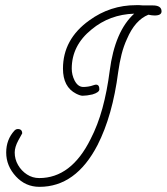

<svg xmlns="http://www.w3.org/2000/svg" viewBox="-20 -666 646 744"><path d="M133 58Q79 58 42 18Q4 -23 4 -75Q4 -125 36 -160Q42 -166 49 -166Q66 -166 66 -149Q66 -148 51 -122Q37 -96 37 -75Q37 -49 50 -26.5Q63 -4 84.5 10Q106 24 132 24Q256 24 331 -127Q359 -181 377 -247Q395 -313 405 -391Q425 -545 500 -613Q405 -610 335 -552Q258 -490 258 -400Q258 -376 269 -354Q282 -329 303 -329Q311 -329 321.5 -330.5Q332 -332 343 -336Q349 -338 352 -338Q365 -338 365 -320Q365 -308 338 -300Q316 -295 300 -295Q291 -295 275 -303Q224 -329 224 -400Q224 -514 326 -587Q407 -646 507 -646Q514 -646 520.5 -646Q527 -646 534 -645H572Q606 -645 606 -622Q606 -606 579 -606Q569 -606 555 -609Q503 -588 472 -515Q459 -487 451 -455Q443 -423 438 -387Q427 -302 407 -231.5Q387 -161 358 -104Q274 58 133 58Z"/></svg>

Font: Send Flowers
Style: Regular
Weight: 400
Designer: Robert E. Leuschke
Foundry: Robert E. Leuschke
Version: Version 1.010; ttfautohint (v1.8.4.7-5d5b)